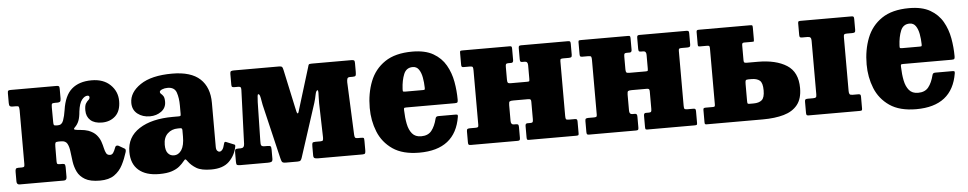

<svg xmlns="http://www.w3.org/2000/svg" viewBox="-36 -787 5302 1052"><g transform="rotate(-5 2615.0 -260.5)"><path d="M633 -125.5Q622 -89.5 605.2 -56.8Q588.5 -24 558.8 -3.2Q529 17.5 479.5 17.5Q426.5 17.5 397.8 0.5Q369 -16.5 356.2 -43Q343.5 -69.5 339.2 -99.2Q335 -129 332 -155.5Q329 -182 319.8 -198.8Q310.5 -215.5 286.5 -215.5H271.5Q258 -215.5 255 -210.8Q252 -206 252 -189.5L251.5 -108.5Q251.5 -97 254.8 -94.2Q258 -91.5 268 -91.5H283Q293.5 -91.5 296 -86.2Q298.5 -81 298.5 -70V-18.5Q298.5 0 282.5 0H39Q23 0 23 -18.5V-70Q23 -81 25.8 -86.2Q28.5 -91.5 39 -91.5H57.5Q68 -91.5 71.2 -94.2Q74.5 -97 74.5 -109V-405Q74 -421 71.2 -424.8Q68.5 -428.5 55.5 -428.5H37Q27 -428.5 22.8 -432.5Q18.5 -436.5 18.5 -449.5V-503Q18.5 -514.5 21.8 -517.2Q25 -520 36 -520H285.5Q296.5 -520 300 -517.2Q303.5 -514.5 303.5 -503V-449.5Q303.5 -436 298.8 -432.2Q294 -428.5 284.5 -428.5H271.5Q258 -428.5 254.8 -425.2Q251.5 -422 251.5 -404.5L252 -325Q252 -313.5 254 -309Q256 -304.5 268.5 -304.5H277Q298 -304.5 306.5 -328Q315 -351.5 320 -384.5Q331.5 -464 372 -499Q412.5 -534 481 -534Q546.5 -534 584.2 -497.2Q622 -460.5 622 -408Q622 -353.5 592.8 -326Q563.5 -298.5 518.5 -298.5Q477 -298.5 455 -318.5Q433 -338.5 433 -373Q433 -399 440.2 -410.5Q447.5 -422 454.8 -428Q462 -434 462 -442.5Q462 -452 451.5 -452Q435.5 -452 420.5 -433Q405.5 -414 400 -370Q397.5 -338 390 -318.8Q382.5 -299.5 367.5 -285Q357 -275 368 -272.2Q379 -269.5 399.8 -268Q420.5 -266.5 440 -260Q469 -249 484 -231.5Q499 -214 505.8 -194.5Q512.5 -175 516.2 -157.5Q520 -140 526.2 -129Q532.5 -118 547.5 -118Q557.5 -118 564.2 -127.2Q571 -136.5 578 -156Q582.5 -169.5 597 -164L623 -149Q634 -144 634.5 -137.8Q635 -131.5 633 -125.5Z M653.5 -125Q653.5 -206.5 722.2 -251Q791 -295.5 907.5 -295.5H938.5Q947.5 -295.5 949.5 -297.5Q951.5 -299.5 951.5 -308.5V-354Q951.5 -396 941 -426.2Q930.5 -456.5 892.5 -456.5Q875.5 -456.5 862 -450.8Q848.5 -445 848.5 -437.5Q848.5 -431 854.5 -426.5Q860.5 -422 866.5 -412.8Q872.5 -403.5 872.5 -382Q872.5 -348.5 846 -329Q819.5 -309.5 783 -309.5Q743 -309.5 715.2 -331.2Q687.5 -353 687.5 -391.5Q687.5 -449 748.8 -490.5Q810 -532 924 -532Q1027.5 -532 1077.5 -485.5Q1127.5 -439 1127.5 -353.5V-111.5Q1127.5 -96.5 1133.2 -90Q1139 -83.5 1146 -83.5Q1154 -83.5 1161.5 -92.5Q1169 -101.5 1175 -127Q1177.5 -137 1186.5 -133L1230.5 -115Q1236 -113 1234 -103Q1224 -54.5 1190.5 -22.2Q1157 10 1093 10H1092.5Q1038.5 10 1011 -6.5Q983.5 -23 967 -46Q960 -56.5 956.2 -57.5Q952.5 -58.5 945.5 -49Q934.5 -35 918.5 -21.5Q902.5 -8 875.8 1Q849 10 806 10Q733.5 10 693.5 -24.5Q653.5 -59 653.5 -125ZM850 -147Q850 -114.5 862.8 -99.8Q875.5 -85 895 -85Q921.5 -85 937.5 -109.8Q953.5 -134.5 953.5 -183.5V-218.5Q953.5 -230 944 -230H929.5Q895.5 -230 872.8 -208.5Q850 -187 850 -147Z M1279 -428.5H1259Q1249 -428.5 1245.5 -431Q1242 -433.5 1242 -443.5V-503Q1242 -515 1247.2 -517.5Q1252.5 -520 1263 -520H1509Q1525.5 -520 1528.8 -514.5Q1532 -509 1534.5 -497L1579.5 -288.5Q1583 -273.5 1585 -264.2Q1587 -255 1591 -255Q1595.5 -255 1601 -278.5L1670 -503Q1672.5 -513.5 1675 -516.8Q1677.5 -520 1691.5 -520H1909.5Q1920.5 -520 1924 -516.8Q1927.5 -513.5 1927.5 -502V-453.5Q1927.5 -437.5 1924.5 -433Q1921.5 -428.5 1908.5 -428.5H1893Q1881.5 -428.5 1878.8 -421.2Q1876 -414 1876 -401.5L1888.5 -112.5Q1889 -100 1892.2 -95.8Q1895.5 -91.5 1906.5 -91.5H1923Q1937 -91.5 1939.5 -89.2Q1942 -87 1942 -72.5V-21Q1942 -8.5 1939 -4.2Q1936 0 1924 0H1679Q1667 0 1661 -3.2Q1655 -6.5 1655 -19V-67.5Q1655 -82 1657.5 -86.8Q1660 -91.5 1675 -91.5H1700.5Q1713 -91.5 1715.2 -96Q1717.5 -100.5 1717.5 -112.5L1712.5 -299.5Q1712 -312.5 1713 -329.5Q1714 -346.5 1713.8 -359.2Q1713.5 -372 1710.5 -372Q1702 -372 1697.5 -348.8Q1693 -325.5 1686.5 -304.5L1591 -10Q1588 -1 1583.8 3.5Q1579.5 8 1567 8H1503Q1485 8 1481.2 1Q1477.5 -6 1474.5 -19L1403.5 -318Q1401 -328.5 1399 -342.8Q1397 -357 1393.8 -367.8Q1390.5 -378.5 1384.5 -378.5Q1381.5 -378.5 1380.2 -368.8Q1379 -359 1378 -336L1373.5 -124Q1372.5 -103.5 1376.5 -97.5Q1380.5 -91.5 1395 -91.5H1410.5Q1423.5 -91.5 1427.2 -88Q1431 -84.5 1431 -69.5V-20Q1431 -7 1424.8 -3.5Q1418.5 0 1405 0H1252.5Q1238.5 0 1234.5 -3.2Q1230.5 -6.5 1230.5 -20V-70.5Q1230.5 -84.5 1234 -88Q1237.5 -91.5 1250.5 -91.5H1263.5Q1282.5 -91.5 1283.5 -113.5L1294.5 -408.5Q1295 -418.5 1292.5 -423.5Q1290 -428.5 1279 -428.5Z M1986.5 -250Q1986.5 -330 2012 -395.2Q2037.5 -460.5 2094.5 -499Q2151.5 -537.5 2245 -537.5Q2316 -537.5 2360.2 -512Q2404.5 -486.5 2428.5 -444.5Q2452.5 -402.5 2461.5 -352.5Q2470.5 -302.5 2470.5 -253Q2470.5 -242 2467.5 -238.8Q2464.5 -235.5 2453 -235.5H2185.5Q2175.5 -235.5 2174 -232.5Q2172.5 -229.5 2173 -220.5Q2174 -179.5 2180.8 -145.8Q2187.5 -112 2204.8 -91.5Q2222 -71 2254 -71Q2292 -71 2311.2 -95Q2330.5 -119 2341 -161Q2342.5 -167 2346 -170Q2349.5 -173 2358 -173H2450.5Q2460.5 -173 2462.5 -170.8Q2464.5 -168.5 2463.5 -160.5Q2434.5 17.5 2236.5 17.5Q2145.5 17.5 2090.5 -20.2Q2035.5 -58 2011 -119Q1986.5 -180 1986.5 -250ZM2188.5 -322.5H2283Q2293 -322.5 2294.8 -324Q2296.5 -325.5 2296.5 -334.5Q2296 -363.5 2291 -390.8Q2286 -418 2274 -435.5Q2262 -453 2240.5 -453Q2205 -453 2191.2 -419.2Q2177.5 -385.5 2175 -339Q2174.5 -329 2175.5 -325.8Q2176.5 -322.5 2188.5 -322.5Z M3049.5 -114Q3049.5 -101 3051.8 -96.2Q3054 -91.5 3067.5 -91.5H3101.5Q3109.5 -91.5 3112 -88.2Q3114.5 -85 3114.5 -76.5V-11Q3114.5 -3 3110.8 -1.5Q3107 0 3099 0H2839.5Q2831.5 0 2830 -3.8Q2828.5 -7.5 2828.5 -15.5V-77Q2828.5 -91.5 2839.5 -91.5H2856Q2865.5 -91.5 2868.5 -94.8Q2871.5 -98 2871.5 -111V-207Q2871.5 -216 2868.5 -219.2Q2865.5 -222.5 2856 -222.5H2773.5Q2758.5 -222.5 2753.8 -219.2Q2749 -216 2749 -199.5V-112Q2749 -91.5 2765 -91.5H2777Q2785.5 -91.5 2788.8 -88.5Q2792 -85.5 2792 -74.5V-15Q2792 -6 2789.2 -3Q2786.5 0 2778 0H2520Q2511 0 2508.5 -3.2Q2506 -6.5 2506 -16V-75.5Q2506 -86 2510 -88.8Q2514 -91.5 2524 -91.5H2554Q2563.5 -91.5 2567.2 -93.8Q2571 -96 2571 -105.5V-406Q2571 -419 2568.5 -423.8Q2566 -428.5 2553 -428.5H2519Q2510.5 -428.5 2508.2 -431.8Q2506 -435 2506 -443.5V-509Q2506 -517.5 2509.5 -518.8Q2513 -520 2521.5 -520H2781Q2788.5 -520 2790.2 -516.5Q2792 -513 2792 -504.5V-443Q2792 -428.5 2780.5 -428.5H2765Q2755 -428.5 2752 -425.2Q2749 -422 2749 -409V-339.5Q2749 -326.5 2752.2 -322.2Q2755.5 -318 2769 -318H2856.5Q2867.5 -318 2869.5 -319.8Q2871.5 -321.5 2871.5 -333V-408Q2871.5 -428.5 2855 -428.5H2842.5Q2834 -428.5 2831.2 -431.5Q2828.5 -434.5 2828.5 -445.5V-505Q2828.5 -514 2831.2 -517Q2834 -520 2842.5 -520H3100.5Q3109.5 -520 3112 -516.8Q3114.5 -513.5 3114.5 -504V-444.5Q3114.5 -434 3110.2 -431.2Q3106 -428.5 3096.5 -428.5H3066.5Q3056.5 -428.5 3053 -426.2Q3049.5 -424 3049.5 -414.5Z M3701 -114Q3701 -101 3703.2 -96.2Q3705.5 -91.5 3719 -91.5H3753Q3761 -91.5 3763.5 -88.2Q3766 -85 3766 -76.5V-11Q3766 -3 3762.2 -1.5Q3758.5 0 3750.5 0H3491Q3483 0 3481.5 -3.8Q3480 -7.5 3480 -15.5V-77Q3480 -91.5 3491 -91.5H3507.5Q3517 -91.5 3520 -94.8Q3523 -98 3523 -111V-207Q3523 -216 3520 -219.2Q3517 -222.5 3507.5 -222.5H3425Q3410 -222.5 3405.2 -219.2Q3400.5 -216 3400.5 -199.5V-112Q3400.5 -91.5 3416.5 -91.5H3428.5Q3437 -91.5 3440.2 -88.5Q3443.5 -85.5 3443.5 -74.5V-15Q3443.5 -6 3440.8 -3Q3438 0 3429.5 0H3171.5Q3162.5 0 3160 -3.2Q3157.5 -6.5 3157.5 -16V-75.5Q3157.5 -86 3161.5 -88.8Q3165.5 -91.5 3175.5 -91.5H3205.5Q3215 -91.5 3218.8 -93.8Q3222.5 -96 3222.5 -105.5V-406Q3222.5 -419 3220 -423.8Q3217.5 -428.5 3204.5 -428.5H3170.5Q3162 -428.5 3159.8 -431.8Q3157.5 -435 3157.5 -443.5V-509Q3157.5 -517.5 3161 -518.8Q3164.5 -520 3173 -520H3432.5Q3440 -520 3441.8 -516.5Q3443.5 -513 3443.5 -504.5V-443Q3443.5 -428.5 3432 -428.5H3416.5Q3406.5 -428.5 3403.5 -425.2Q3400.5 -422 3400.5 -409V-339.5Q3400.5 -326.5 3403.8 -322.2Q3407 -318 3420.5 -318H3508Q3519 -318 3521 -319.8Q3523 -321.5 3523 -333V-408Q3523 -428.5 3506.5 -428.5H3494Q3485.5 -428.5 3482.8 -431.5Q3480 -434.5 3480 -445.5V-505Q3480 -514 3482.8 -517Q3485.5 -520 3494 -520H3752Q3761 -520 3763.5 -516.8Q3766 -513.5 3766 -504V-444.5Q3766 -434 3761.8 -431.2Q3757.5 -428.5 3748 -428.5H3718Q3708 -428.5 3704.5 -426.2Q3701 -424 3701 -414.5Z M4430.5 -111V-406.5Q4430.5 -418.5 4426 -423.5Q4421.5 -428.5 4409.5 -428.5H4380Q4371 -428.5 4368.2 -431.5Q4365.5 -434.5 4365.5 -444V-508Q4365.5 -516.5 4369 -518.2Q4372.5 -520 4380.5 -520H4659.5Q4668.5 -520 4671 -516.8Q4673.5 -513.5 4673.5 -504V-444.5Q4673.5 -434 4669.2 -431.2Q4665 -428.5 4655.5 -428.5H4627.5Q4616 -428.5 4612.2 -425.5Q4608.5 -422.5 4608.5 -410.5V-114Q4608.5 -101.5 4612.2 -96.5Q4616 -91.5 4628.5 -91.5H4660.5Q4668.5 -91.5 4671 -88.2Q4673.5 -85 4673.5 -76.5V-11Q4673.5 -3 4669.8 -1.5Q4666 0 4658 0H4379Q4370 0 4367.8 -3.5Q4365.5 -7 4365.5 -16V-76Q4365.5 -86 4369.2 -88.8Q4373 -91.5 4382 -91.5H4410.5Q4422.5 -91.5 4426.5 -94.8Q4430.5 -98 4430.5 -111ZM3818.5 0Q3810.5 0 3808.8 -2.5Q3807 -5 3807 -13V-80.5Q3807 -88 3810.5 -89.8Q3814 -91.5 3821 -91.5H3861Q3868.5 -91.5 3870.2 -94.5Q3872 -97.5 3872 -105V-411.5Q3872 -421 3870 -424.8Q3868 -428.5 3859 -428.5H3819.5Q3812 -428.5 3809.5 -430.2Q3807 -432 3807 -440.5V-508Q3807 -516 3810 -518Q3813 -520 3820.5 -520H4101.5Q4111.5 -520 4113.8 -518Q4116 -516 4116 -505V-443Q4116 -432.5 4115.2 -430.5Q4114.5 -428.5 4104 -428.5H4062Q4054 -428.5 4051.8 -425.2Q4049.5 -422 4049.5 -413.5V-331.5Q4049.5 -321.5 4053.5 -319.2Q4057.5 -317 4068 -317H4126.5Q4226.5 -317 4285.8 -279.2Q4345 -241.5 4345 -153.5Q4345 -95 4318.2 -61.5Q4291.5 -28 4242.5 -14Q4193.5 0 4126.5 0ZM4084 -91.5Q4113.5 -91.5 4129.2 -104.8Q4145 -118 4145 -158.5Q4145 -199.5 4129.2 -212.5Q4113.5 -225.5 4084 -225.5H4067Q4055 -225.5 4052.2 -221.2Q4049.5 -217 4049.5 -200V-109.5Q4049.5 -97.5 4051.2 -94.5Q4053 -91.5 4062.5 -91.5Z M4719.5 -250Q4719.5 -330 4745 -395.2Q4770.5 -460.5 4827.5 -499Q4884.5 -537.5 4978 -537.5Q5049 -537.5 5093.2 -512Q5137.5 -486.5 5161.5 -444.5Q5185.5 -402.5 5194.5 -352.5Q5203.5 -302.5 5203.5 -253Q5203.5 -242 5200.5 -238.8Q5197.5 -235.5 5186 -235.5H4918.5Q4908.5 -235.5 4907 -232.5Q4905.5 -229.5 4906 -220.5Q4907 -179.5 4913.8 -145.8Q4920.5 -112 4937.8 -91.5Q4955 -71 4987 -71Q5025 -71 5044.2 -95Q5063.5 -119 5074 -161Q5075.5 -167 5079 -170Q5082.5 -173 5091 -173H5183.5Q5193.5 -173 5195.5 -170.8Q5197.5 -168.5 5196.5 -160.5Q5167.5 17.5 4969.5 17.5Q4878.5 17.5 4823.5 -20.2Q4768.5 -58 4744 -119Q4719.5 -180 4719.5 -250ZM4921.5 -322.5H5016Q5026 -322.5 5027.8 -324Q5029.5 -325.5 5029.5 -334.5Q5029 -363.5 5024 -390.8Q5019 -418 5007 -435.5Q4995 -453 4973.5 -453Q4938 -453 4924.2 -419.2Q4910.5 -385.5 4908 -339Q4907.5 -329 4908.5 -325.8Q4909.5 -322.5 4921.5 -322.5Z"/></g></svg>

Font: Besley* Narrow Heavy
Style: Regular
Weight: 800
Width: 4
Designer: Owen Earl
Foundry: indestructible type*
Version: Version 3.000; ttfautohint (v1.8.3)